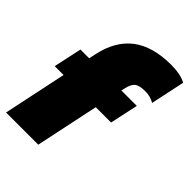

<svg xmlns="http://www.w3.org/2000/svg" viewBox="-215 -846 949 949"><g transform="rotate(45 259.0 -372.0)"><path d="M73 -332H11L43 -480H104L112 -517Q136 -630 210.5 -687Q285 -744 414 -744Q479 -744 518 -723L480 -544Q451 -561 416 -561Q373 -561 356.5 -546.5Q340 -532 333 -497L329 -480H437L405 -332H298L228 0H3Z"/></g></svg>

Font: Prompt Black
Style: Italic
Weight: 900
Italic angle: -12°
Designer: Katatrad Team
Foundry: CadsonDemak
Version: Version 1.001